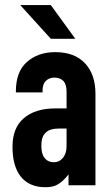

<svg xmlns="http://www.w3.org/2000/svg" viewBox="-20 -746 444 773"><path d="M364.3 -368.2V0H255.9V-43.9Q234.4 -16.6 214.8 -4.9Q196.3 7.8 163.1 7.8Q97.7 7.8 63.5 -35.2Q30.3 -77.1 30.3 -155.3Q30.3 -230.5 75.2 -269.5Q121.1 -309.6 204.1 -309.6H248V-377Q248 -406.2 235.4 -419.9Q221.7 -433.6 199.2 -433.6Q177.7 -433.6 164.1 -419.9Q151.4 -407.2 151.4 -381.8V-374H43.9V-377.9Q43.9 -457 87.9 -496.1Q132.8 -536.1 202.1 -536.1Q280.3 -536.1 322.3 -491.2Q364.3 -446.3 364.3 -368.2ZM248 -158.2V-228.5H217.8Q181.6 -228.5 165 -212.9Q146.5 -197.3 146.5 -160.2Q146.5 -126 159.2 -110.4Q172.9 -92.8 197.3 -92.8Q218.8 -92.8 233.4 -110.4Q248 -127.9 248 -158.2ZM61.5 -725.6H184.6L283.2 -589.8H184.6Z"/></svg>

Font: Dinish Condensed
Style: Bold
Weight: 700
Width: 3
Designer: Bert Driehuis
Foundry: Playbeing
Version: Version 3.006; git-39231f3c-release